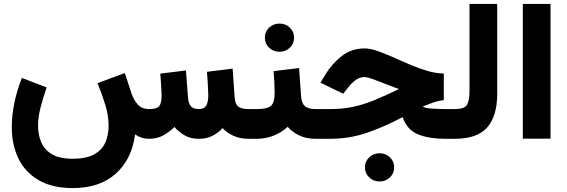

<svg xmlns="http://www.w3.org/2000/svg" viewBox="-20 -707 2889 978"><path d="M350.6 101.6Q418.9 101.6 458.7 79.8Q498.5 58.1 515.9 20.3Q533.2 -17.6 533.2 -66.4Q533.2 -118.2 516.1 -173.8Q499 -229.5 476.6 -283.2L615.7 -335L649.4 -232.4Q660.2 -200.2 680.4 -176Q700.7 -151.9 739.3 -151.4Q777.8 -151.4 790.5 -166Q803.2 -180.7 803.2 -221.7Q803.2 -228.5 802.2 -248.3Q801.3 -268.1 799.6 -291.5Q797.9 -314.9 796.4 -332L927.2 -348.1L937.5 -210.4Q939.5 -182.1 951.7 -166.7Q963.9 -151.4 992.7 -151.4Q1020.5 -151.4 1030.8 -169.7Q1041 -188 1041 -221.7Q1041 -239.3 1038.8 -275.4Q1036.6 -311.5 1034.2 -341.3L1165 -357.4L1175.3 -210.4Q1177.7 -176.3 1194.1 -163.8Q1210.4 -151.4 1246.6 -151.4H1261.2V0H1247.6Q1203.6 0 1169.4 -15.1Q1135.3 -30.3 1113.8 -54.7Q1094.2 -32.2 1064 -16.1Q1033.7 0 993.2 0Q950.2 0 919.9 -17.8Q889.6 -35.6 868.7 -60.1Q844.2 -36.1 813 -18.1Q781.7 0 738.3 0Q699.7 0 668 -22.5Q651.9 104 569.8 177.5Q487.8 251 350.6 251Q245.6 251 176.5 210.4Q107.4 169.9 73.7 99.9Q40 29.8 40 -59.6Q40 -119.1 53.2 -182.9Q66.4 -246.6 91.3 -310.1L217.8 -261.7Q199.2 -209 186.5 -159.2Q173.8 -109.4 173.8 -66.9Q173.8 -21 189.9 17.3Q206.1 55.7 244.6 78.6Q283.2 101.6 350.6 101.6Z M1373.5 -344.7 1503.4 -360.4 1513.7 -215.8Q1516.1 -181.2 1533 -166.3Q1549.8 -151.4 1587.9 -151.4H1598.1V0H1586.9Q1539.1 0 1503.7 -17.3Q1468.3 -34.7 1445.3 -61Q1415.5 -33.2 1375 -16.6Q1334.5 0 1288.6 0H1241.7V-151.4H1288.6Q1340.8 -151.4 1359.9 -167.7Q1378.9 -184.1 1378.9 -231.4Q1378.9 -260.7 1377.4 -289.3Q1376 -317.9 1373.5 -344.7ZM1329.1 -515.1Q1329.1 -545.4 1350.8 -566.2Q1372.6 -586.9 1403.8 -586.9Q1435.1 -586.9 1456.5 -566.2Q1478 -545.4 1478 -515.1Q1478 -484.9 1456.5 -464.1Q1435.1 -443.4 1403.8 -443.4Q1372.6 -443.4 1350.8 -464.1Q1329.1 -484.9 1329.1 -515.1Z M1838.9 145.5Q1838.9 115.2 1860.6 94.5Q1882.3 73.7 1913.6 73.7Q1944.8 73.7 1966.3 94.5Q1987.8 115.2 1987.8 145.5Q1987.8 175.8 1966.3 196.5Q1944.8 217.3 1913.6 217.3Q1882.3 217.3 1860.6 196.5Q1838.9 175.8 1838.9 145.5ZM2240.7 -332.5V-196.8Q2211.4 -193.8 2182.4 -183.3Q2153.3 -172.9 2133.3 -164.6Q2144 -156.2 2179.7 -153.8Q2215.3 -151.4 2252.9 -151.4H2279.8V0H2251Q2163.6 0 2108.2 -23.2Q2052.7 -46.4 2030.8 -110.4Q1941.9 -63 1851.8 -31.5Q1761.7 0 1660.2 0H1578.6V-151.4H1661.6Q1722.2 -151.4 1774.9 -162.1Q1827.6 -172.9 1884 -195.6Q1940.4 -218.3 2011.7 -253.4Q1936 -281.7 1894.8 -298.1Q1853.5 -314.5 1836.9 -314.5Q1811 -314.5 1790 -298.1Q1769 -281.7 1756.3 -265.1L1728 -229.5L1612.3 -286.1L1636.7 -326.2Q1671.4 -383.3 1721.2 -421.9Q1771 -460.4 1837.4 -460.4Q1865.2 -460.4 1901.9 -447.8Q1938.5 -435.1 1981 -416Q2023.4 -397 2068.1 -377.9Q2112.8 -358.9 2156.7 -345.9Q2200.7 -333 2240.7 -332.5Z M2260.3 -151.4H2296.4Q2346.2 -151.4 2358.9 -173.3Q2371.6 -195.3 2371.6 -244.1V-687H2512.7V-230Q2512.7 -116.2 2461.9 -58.1Q2411.1 0 2295.9 0H2260.3Z M2784.2 -687V-0.5H2643.1V-687Z"/></svg>

Font: Vazirmatn RD UI FD Black
Style: Regular
Weight: 900
Designer: Saber Rastikerdar
Foundry: Saber Rastikerdar
Version: Version 33.003